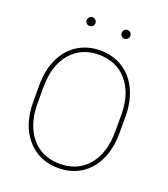

<svg xmlns="http://www.w3.org/2000/svg" viewBox="-159 -999 984 1122"><g transform="rotate(20 333.0 -438.5)"><path d="M601.1 -302.2Q601.1 -210 568.1 -138.9Q535.2 -67.9 474.1 -29.1Q413.1 9.8 333.5 9.8Q213.4 9.8 139.2 -75.7Q64.9 -161.1 64.9 -306.2V-408.7Q64.9 -500.5 97.9 -571.8Q130.9 -643.1 192.1 -681.9Q253.4 -720.7 332.5 -720.7Q412.1 -720.7 473.4 -681.9Q534.7 -643.1 567.9 -571.5Q601.1 -500 601.1 -408.7ZM574.7 -409.7Q574.7 -538.6 509.3 -616.5Q443.8 -694.3 332.5 -694.3Q222.7 -694.3 157.2 -616.9Q91.8 -539.6 91.8 -406.2V-302.2Q91.8 -217.3 121.3 -152.1Q150.9 -86.9 205.6 -51.8Q260.3 -16.6 333.5 -16.6Q444.8 -16.6 509.8 -94.2Q574.7 -171.9 574.7 -306.2ZM195.3 -859.9Q195.3 -871.1 203.1 -879.2Q210.9 -887.2 222.2 -887.2Q233.4 -887.2 241.5 -879.2Q249.5 -871.1 249.5 -859.9Q249.5 -848.6 241.5 -840.8Q233.4 -833 222.2 -833Q210.9 -833 203.1 -840.8Q195.3 -848.6 195.3 -859.9ZM412.6 -859.9Q412.6 -871.1 420.4 -879.2Q428.2 -887.2 439.5 -887.2Q450.7 -887.2 458.7 -879.2Q466.8 -871.1 466.8 -859.9Q466.8 -848.6 458.7 -840.8Q450.7 -833 439.5 -833Q428.2 -833 420.4 -840.8Q412.6 -848.6 412.6 -859.9Z"/></g></svg>

Font: TypoPRO Roboto
Style: Regular
Weight: 250
Designer: Google
Version: Version 2.136; 2016